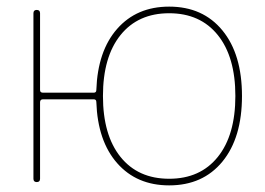

<svg xmlns="http://www.w3.org/2000/svg" viewBox="-20 -550 802 580"><path d="M638 -444Q585 -510 491 -510Q397 -510 344 -444Q291 -378 291 -260Q291 -142 344 -76Q397 -10 491 -10Q585 -10 638 -76Q691 -142 691 -260Q691 -378 638 -444ZM81 -10V-510Q81 -520 91 -520Q101 -520 101 -510V-278Q101 -270 110 -270H263Q271 -270 271 -278Q275 -396 334 -463Q393 -530 491 -530Q593 -530 652 -458Q711 -386 711 -260Q711 -134 652 -62Q593 10 491 10Q393 10 334 -57Q275 -124 271 -242Q271 -250 263 -250H110Q101 -250 101 -241V-10Q101 0 91 0Q81 0 81 -10Z"/></svg>

Font: Rounded Mplus 1c Thin
Style: Regular
Weight: 250
Version: Version 1.059.20150529